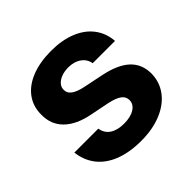

<svg xmlns="http://www.w3.org/2000/svg" viewBox="-143 -676 825 825"><g transform="rotate(-45 269.5 -263.0)"><path d="M272.5 -434.6Q249 -434.6 230.2 -427.5Q211.4 -420.4 200.7 -408Q189.9 -395.5 190.4 -379.9Q189 -342.3 258.8 -327.1L353.5 -307.6Q430.7 -291.5 468.5 -256.3Q506.3 -221.2 506.8 -164.1Q506.3 -112.3 476.8 -72.8Q447.3 -33.2 394 -11.2Q340.8 10.7 271.5 10.7Q200.7 10.7 148.9 -9.5Q97.2 -29.8 67.6 -67.6Q38.1 -105.5 32.2 -157.2H177.7Q182.6 -126 207 -109.9Q231.4 -93.8 271.5 -93.8Q311 -93.8 335.2 -108.9Q359.4 -124 359.4 -149.4Q359.4 -169.9 342 -182.9Q324.7 -195.8 287.1 -204.1L199.2 -221.7Q124 -236.3 85 -274.9Q45.9 -313.5 46.9 -372.1Q46.4 -422.4 73.7 -459.7Q101.1 -497.1 151.9 -517.1Q202.6 -537.1 270.5 -537.1Q336.4 -537.1 385.7 -517.1Q435.1 -497.1 463.1 -460.2Q491.2 -423.3 495.1 -373H359.4Q355 -400.9 331.5 -417.7Q308.1 -434.6 272.5 -434.6Z"/></g></svg>

Font: Pretendard JP
Style: Bold
Weight: 700
Designer: Base glyphs from Inter by Rasmus Andersson; Hangeul glyphs from Noto Sans CJK(Source Han Sans) by Jang Soo-young and Kan
Foundry: Kil Hyung-jin
Version: Version 1.309